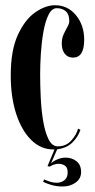

<svg xmlns="http://www.w3.org/2000/svg" viewBox="-20 -546 353 715"><path d="M178 10.5Q132 10.5 96.2 -24.8Q60.5 -60 40.2 -122.2Q20 -184.5 20 -265Q20 -358.5 46.5 -416Q73 -473.5 111.2 -500Q149.5 -526.5 185 -526.5Q232.5 -526.5 263 -489.2Q293.5 -452 293.5 -398Q293.5 -331.5 252 -331.5Q232.5 -331.5 221.2 -345.8Q210 -360 210 -384.5Q210 -403 217 -418.2Q224 -433.5 231 -445.8Q238 -458 238 -468Q238 -492.5 225 -504Q212 -515.5 191.5 -515.5Q173 -515.5 160.8 -491Q148.5 -466.5 141.8 -428.2Q135 -390 132.2 -347.5Q129.5 -305 129.5 -268.5Q129.5 -228 131.8 -181.5Q134 -135 141 -94Q148 -53 161 -27Q174 -1 195.5 -1Q226.5 -1 246.2 -23.5Q266 -46 270.5 -67L279.5 -62.5Q270.5 -35.5 249.2 -15Q228 5.5 193 10L170 62.5Q177.5 54.5 193 47.8Q208.5 41 224.5 41Q248 41 265 54.5Q282 68 282 94.5Q282 119.5 261.5 134Q241 148.5 213 148.5Q189.5 148.5 168.8 142Q148 135.5 140.5 131L144.5 122Q150 125 163.8 129.8Q177.5 134.5 191.5 134.5Q208.5 134.5 220.2 124.8Q232 115 232 96.5Q232 77 221.2 70.5Q210.5 64 199 64Q182 64 165 74.5L157 72.5L183 10.5Q180.5 10.5 178 10.5Z"/></svg>

Font: Imbue 100pt SemiBold
Style: Regular
Weight: 600
Designer: Tyler Finck
Foundry: Etcetera Type Company
Version: Version 1.102; ttfautohint (v1.8.3)